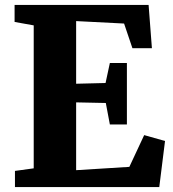

<svg xmlns="http://www.w3.org/2000/svg" viewBox="-20 -763 704 783"><path d="M117.5 -76.5V-659.5L39.5 -673.5V-743H586L599.5 -566.5H520L486 -667L290.5 -677V-421.5L410.5 -424.5L428 -506H497.5V-255.5H428L411.5 -343L290.5 -345.5V-69L507.5 -82.5L568 -212L653 -188L629.5 0H41V-66Z"/></svg>

Font: Merriweather Light 18pt Black
Style: Regular
Weight: 900
Version: Version 2.100